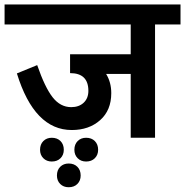

<svg xmlns="http://www.w3.org/2000/svg" viewBox="-50 -602 809 839"><path d="M627.5 -495V0H521.2V-278.8H413.8Q436.2 -242.5 436.2 -195Q436.2 -120 387.5 -76.9Q338.8 -33.8 263.8 -33.8Q100 -33.8 23.8 -281.2L112.5 -317.5Q146.2 -220 180 -176.9Q213.8 -133.8 261.2 -133.8Q295 -133.8 315.6 -153.1Q336.2 -172.5 336.2 -205Q336.2 -282.5 256.2 -282.5V-365H521.2V-495H-30V-582.5H738.8V-495ZM176.2 103.8Q153.8 103.8 139.4 89.4Q125 75 125 52.5Q125 28.8 139.4 14.4Q153.8 0 176.2 0Q200 0 214.4 14.4Q228.8 28.8 228.8 52.5Q228.8 75 214.4 89.4Q200 103.8 176.2 103.8ZM378.8 52.5Q378.8 75 364.4 89.4Q350 103.8 326.2 103.8Q303.8 103.8 289.4 89.4Q275 75 275 52.5Q275 28.8 289.4 14.4Q303.8 0 326.2 0Q350 0 364.4 14.4Q378.8 28.8 378.8 52.5ZM302.5 165Q302.5 187.5 288.1 201.9Q273.8 216.2 250 216.2Q227.5 216.2 213.1 201.9Q198.8 187.5 198.8 165Q198.8 141.2 213.1 126.9Q227.5 112.5 250 112.5Q273.8 112.5 288.1 126.9Q302.5 141.2 302.5 165Z"/></svg>

Font: Cambay
Style: Bold
Weight: 700
Designer: Pooja Saxena
Foundry: Pooja Saxena
Version: Version 1.096;PS 001.096;hotconv 1.0.70;makeotf.lib2.5.58329